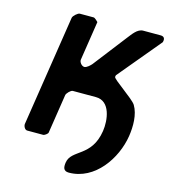

<svg xmlns="http://www.w3.org/2000/svg" viewBox="-126 -806 945 1073"><g transform="rotate(15 346.5 -270.0)"><path d="M282 -707H202C191 -707 166 -685 164 -673L65 -33C63 -22 72 0 87 0H180C187 0 205 -13 206 -20L241 -247C243 -257 264 -280 276 -280H410C494 -280 507 -172 497 -107C473 50 353 37 341 117C337 145 340 167 372 167C523 167 624 16 645 -117C654 -175 654 -245 625 -293C608 -322 482 -404 484 -417C484 -420 486 -426 486 -427L691 -673L693 -682C695 -698 687 -707 669 -707H569C535 -707 511 -669 493 -647C471 -618 365 -482 343 -453C336 -445 317 -426 303 -426C288 -426 272 -446 274 -460L309 -687C306 -690 290 -707 282 -707Z"/></g></svg>

Font: Asimov Print
Style: CIt
Weight: 500
Designer: Google
Version: Version 2.000980: 2014